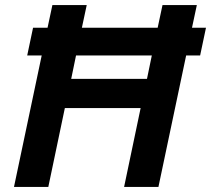

<svg xmlns="http://www.w3.org/2000/svg" viewBox="-20 -735 830 755"><path d="M35 0 144 -517H87L110 -626H167L186 -715H321L302 -626H600L619 -715H754L735 -626H790L767 -517H712L603 0H468L533 -310H235L170 0ZM260 -425H558L577 -517H279Z"/></svg>

Font: Wix Madefor Text
Style: Bold Italic
Weight: 700
Italic angle: -12°
Designer: Dalton Maag Ltd
Foundry: Dalton Maag Ltd
Version: Version 3.100